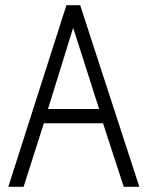

<svg xmlns="http://www.w3.org/2000/svg" viewBox="-20 -720 567 740"><path d="M517 0 289 -700H236L12 0H71L149 -245H377L457 0ZM362 -300H165L262 -613Z"/></svg>

Font: Advent Pro
Style: Regular
Weight: 400
Designer: Andreas Kalpakidis
Foundry: Andreas Kalpakidis
Version: Version 2.002 2008